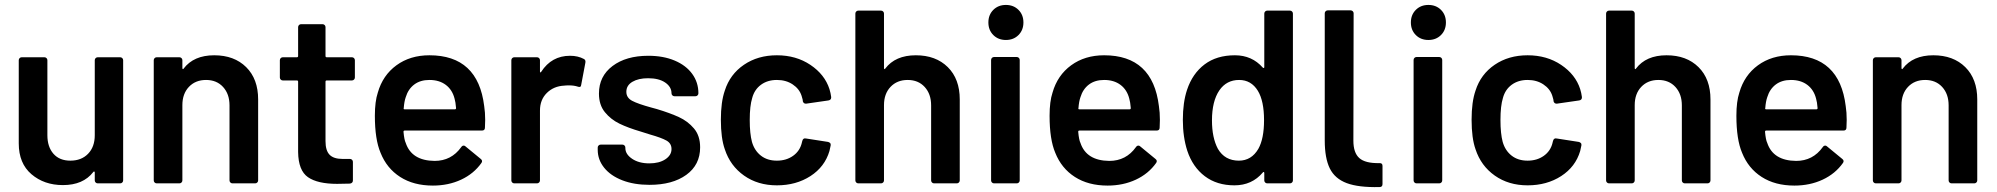

<svg xmlns="http://www.w3.org/2000/svg" viewBox="-20 -743 8091 778"><path d="M376 -511H467Q472 -511 475.5 -507.5Q479 -504 479 -499V-12Q479 -7 475.5 -3.5Q472 0 467 0H376Q371 0 367.5 -3.5Q364 -7 364 -12V-44Q364 -47 362 -48Q360 -49 358 -46Q317 7 235 7Q159 7 107.5 -37Q56 -81 56 -162V-499Q56 -504 59.5 -507.5Q63 -511 68 -511H160Q165 -511 168.5 -507.5Q172 -504 172 -499V-195Q172 -148 196.5 -120Q221 -92 265 -92Q310 -92 337 -120Q364 -148 364 -195V-499Q364 -504 367.5 -507.5Q371 -511 376 -511Z M1026 -340V-12Q1026 -7 1022.5 -3.5Q1019 0 1014 0H922Q917 0 913.5 -3.5Q910 -7 910 -12V-316Q910 -362 884 -390.5Q858 -419 815 -419Q772 -419 745.5 -391Q719 -363 719 -317V-12Q719 -7 715.5 -3.5Q712 0 707 0H615Q610 0 606.5 -3.5Q603 -7 603 -12V-499Q603 -504 606.5 -507.5Q610 -511 615 -511H707Q712 -511 715.5 -507.5Q719 -504 719 -499V-467Q719 -464 721 -463Q723 -462 724 -465Q765 -519 848 -519Q929 -519 977.5 -471Q1026 -423 1026 -340Z M1406 -417H1304Q1299 -417 1299 -412V-171Q1299 -133 1315.5 -116Q1332 -99 1368 -99H1398Q1403 -99 1406.5 -95.5Q1410 -92 1410 -87V-12Q1410 -1 1398 1L1346 2Q1267 2 1228 -25Q1189 -52 1188 -127V-412Q1188 -417 1183 -417H1126Q1121 -417 1117.5 -420.5Q1114 -424 1114 -429V-499Q1114 -504 1117.5 -507.5Q1121 -511 1126 -511H1183Q1188 -511 1188 -516V-633Q1188 -638 1191.5 -641.5Q1195 -645 1200 -645H1287Q1292 -645 1295.5 -641.5Q1299 -638 1299 -633V-516Q1299 -511 1304 -511H1406Q1411 -511 1414.5 -507.5Q1418 -504 1418 -499V-429Q1418 -424 1414.5 -420.5Q1411 -417 1406 -417Z M1946 -257 1945 -226Q1945 -214 1933 -214H1620Q1615 -214 1615 -209Q1618 -176 1624 -164Q1648 -92 1741 -91Q1809 -91 1849 -147Q1853 -153 1859 -153Q1863 -153 1866 -150L1928 -99Q1937 -92 1931 -83Q1900 -39 1848.5 -15Q1797 9 1734 9Q1656 9 1601.5 -26Q1547 -61 1522 -124Q1499 -178 1499 -274Q1499 -332 1511 -368Q1531 -438 1586.5 -478.5Q1642 -519 1720 -519Q1917 -519 1942 -313Q1946 -288 1946 -257ZM1624 -349Q1618 -332 1616 -305Q1614 -300 1620 -300H1823Q1828 -300 1828 -305Q1826 -330 1822 -343Q1813 -379 1786.5 -399Q1760 -419 1720 -419Q1683 -419 1658.5 -400.5Q1634 -382 1624 -349Z M2346 -504Q2354 -500 2352 -489L2335 -399Q2334 -387 2321 -392Q2306 -397 2286 -397Q2273 -397 2266 -396Q2224 -394 2196 -366.5Q2168 -339 2168 -295V-12Q2168 -7 2164.5 -3.5Q2161 0 2156 0H2064Q2059 0 2055.5 -3.5Q2052 -7 2052 -12V-499Q2052 -504 2055.5 -507.5Q2059 -511 2064 -511H2156Q2161 -511 2164.5 -507.5Q2168 -504 2168 -499V-454Q2168 -450 2169.5 -449.5Q2171 -449 2173 -452Q2215 -517 2290 -517Q2322 -517 2346 -504Z M2402 -136V-145Q2402 -150 2405.5 -153.5Q2409 -157 2414 -157H2502Q2507 -157 2510.5 -153.5Q2514 -150 2514 -145V-143Q2514 -118 2541.5 -99.5Q2569 -81 2611 -81Q2651 -81 2676 -97.5Q2701 -114 2701 -139Q2701 -162 2680.5 -173.5Q2660 -185 2614 -198L2576 -210Q2525 -225 2490 -242Q2455 -259 2431 -288.5Q2407 -318 2407 -364Q2407 -434 2462 -475.5Q2517 -517 2607 -517Q2668 -517 2714 -497.5Q2760 -478 2785 -443.5Q2810 -409 2810 -365Q2810 -360 2806.5 -356.5Q2803 -353 2798 -353H2713Q2708 -353 2704.5 -356.5Q2701 -360 2701 -365Q2701 -391 2675.5 -408.5Q2650 -426 2606 -426Q2567 -426 2542.5 -411.5Q2518 -397 2518 -371Q2518 -347 2541.5 -334.5Q2565 -322 2620 -307L2642 -301Q2695 -285 2731 -268.5Q2767 -252 2792 -222.5Q2817 -193 2817 -146Q2817 -75 2761 -34.5Q2705 6 2612 6Q2549 6 2501.5 -12.5Q2454 -31 2428 -63.5Q2402 -96 2402 -136Z M2917 -138Q2901 -183 2901 -258Q2901 -330 2917 -376Q2938 -442 2994.5 -480.5Q3051 -519 3128 -519Q3206 -519 3264 -480Q3322 -441 3341 -382Q3346 -366 3348 -350V-348Q3348 -338 3337 -336L3247 -323H3245Q3236 -323 3233 -333Q3233 -338 3232 -341Q3230 -349 3228 -355Q3219 -383 3192 -401Q3165 -419 3128 -419Q3090 -419 3063.5 -399.5Q3037 -380 3028 -346Q3018 -314 3018 -257Q3018 -202 3027 -168Q3037 -133 3063 -112.5Q3089 -92 3128 -92Q3166 -92 3193.5 -111.5Q3221 -131 3229 -164Q3230 -166 3230 -169Q3231 -170 3231 -172Q3234 -184 3245 -182L3335 -168Q3340 -167 3343.5 -163.5Q3347 -160 3346 -154Q3343 -138 3341 -131Q3322 -67 3264 -29.5Q3206 8 3128 8Q3051 8 2995 -31.5Q2939 -71 2917 -138Z M3869 -340V-12Q3869 -7 3865.5 -3.5Q3862 0 3857 0H3765Q3760 0 3756.5 -3.5Q3753 -7 3753 -12V-316Q3753 -362 3727 -390.5Q3701 -419 3658 -419Q3615 -419 3588.5 -391Q3562 -363 3562 -317V-12Q3562 -7 3558.5 -3.5Q3555 0 3550 0H3458Q3453 0 3449.5 -3.5Q3446 -7 3446 -12V-688Q3446 -693 3449.5 -696.5Q3453 -700 3458 -700H3550Q3555 -700 3558.5 -696.5Q3562 -693 3562 -688V-467Q3562 -464 3564 -463Q3566 -462 3567 -465Q3608 -519 3691 -519Q3772 -519 3820.5 -471Q3869 -423 3869 -340Z M3985 -652Q3985 -683 4005 -703Q4025 -723 4056 -723Q4087 -723 4107 -703Q4127 -683 4127 -652Q4127 -621 4107 -601Q4087 -581 4056 -581Q4025 -581 4005 -601Q3985 -621 3985 -652ZM3996 -12V-500Q3996 -505 3999.5 -508.5Q4003 -512 4008 -512H4100Q4105 -512 4108.5 -508.5Q4112 -505 4112 -500V-12Q4112 -7 4108.5 -3.5Q4105 0 4100 0H4008Q4003 0 3999.5 -3.5Q3996 -7 3996 -12Z M4680 -257 4679 -226Q4679 -214 4667 -214H4354Q4349 -214 4349 -209Q4352 -176 4358 -164Q4382 -92 4475 -91Q4543 -91 4583 -147Q4587 -153 4593 -153Q4597 -153 4600 -150L4662 -99Q4671 -92 4665 -83Q4634 -39 4582.5 -15Q4531 9 4468 9Q4390 9 4335.5 -26Q4281 -61 4256 -124Q4233 -178 4233 -274Q4233 -332 4245 -368Q4265 -438 4320.5 -478.5Q4376 -519 4454 -519Q4651 -519 4676 -313Q4680 -288 4680 -257ZM4358 -349Q4352 -332 4350 -305Q4348 -300 4354 -300H4557Q4562 -300 4562 -305Q4560 -330 4556 -343Q4547 -379 4520.5 -399Q4494 -419 4454 -419Q4417 -419 4392.5 -400.5Q4368 -382 4358 -349Z M5115 -700H5207Q5212 -700 5215.5 -696.5Q5219 -693 5219 -688V-12Q5219 -7 5215.5 -3.5Q5212 0 5207 0H5115Q5110 0 5106.5 -3.5Q5103 -7 5103 -12V-42Q5103 -45 5101 -46Q5099 -47 5097 -44Q5053 8 4982 8Q4911 8 4862 -29Q4813 -66 4791 -132Q4773 -188 4773 -257Q4773 -328 4790 -379Q4812 -445 4861 -482Q4910 -519 4984 -519Q5053 -519 5097 -469Q5099 -467 5101 -467.5Q5103 -468 5103 -471V-688Q5103 -693 5106.5 -696.5Q5110 -700 5115 -700ZM5102 -256Q5102 -334 5077 -375Q5050 -419 5001 -419Q4950 -419 4921 -377Q4891 -333 4891 -255Q4891 -185 4915 -140Q4943 -92 5000 -92Q5051 -92 5079 -140Q5102 -181 5102 -256Z M5570 15Q5485 17 5437 -1Q5389 -19 5368.5 -60.5Q5348 -102 5348 -174V-689Q5348 -694 5351.5 -697.5Q5355 -701 5360 -701H5453Q5458 -701 5461.5 -697.5Q5465 -694 5465 -689L5464 -173Q5464 -124 5488 -102.5Q5512 -81 5569 -82Q5582 -83 5582 -71V3Q5582 15 5570 15Z M5697 -652Q5697 -683 5717 -703Q5737 -723 5768 -723Q5799 -723 5819 -703Q5839 -683 5839 -652Q5839 -621 5819 -601Q5799 -581 5768 -581Q5737 -581 5717 -601Q5697 -621 5697 -652ZM5708 -12V-500Q5708 -505 5711.5 -508.5Q5715 -512 5720 -512H5812Q5817 -512 5820.5 -508.5Q5824 -505 5824 -500V-12Q5824 -7 5820.5 -3.5Q5817 0 5812 0H5720Q5715 0 5711.5 -3.5Q5708 -7 5708 -12Z M5959 -138Q5943 -183 5943 -258Q5943 -330 5959 -376Q5980 -442 6036.5 -480.5Q6093 -519 6170 -519Q6248 -519 6306 -480Q6364 -441 6383 -382Q6388 -366 6390 -350V-348Q6390 -338 6379 -336L6289 -323H6287Q6278 -323 6275 -333Q6275 -338 6274 -341Q6272 -349 6270 -355Q6261 -383 6234 -401Q6207 -419 6170 -419Q6132 -419 6105.5 -399.5Q6079 -380 6070 -346Q6060 -314 6060 -257Q6060 -202 6069 -168Q6079 -133 6105 -112.5Q6131 -92 6170 -92Q6208 -92 6235.5 -111.5Q6263 -131 6271 -164Q6272 -166 6272 -169Q6273 -170 6273 -172Q6276 -184 6287 -182L6377 -168Q6382 -167 6385.5 -163.5Q6389 -160 6388 -154Q6385 -138 6383 -131Q6364 -67 6306 -29.5Q6248 8 6170 8Q6093 8 6037 -31.5Q5981 -71 5959 -138Z M6911 -340V-12Q6911 -7 6907.5 -3.5Q6904 0 6899 0H6807Q6802 0 6798.5 -3.5Q6795 -7 6795 -12V-316Q6795 -362 6769 -390.5Q6743 -419 6700 -419Q6657 -419 6630.5 -391Q6604 -363 6604 -317V-12Q6604 -7 6600.5 -3.5Q6597 0 6592 0H6500Q6495 0 6491.5 -3.5Q6488 -7 6488 -12V-688Q6488 -693 6491.5 -696.5Q6495 -700 6500 -700H6592Q6597 -700 6600.5 -696.5Q6604 -693 6604 -688V-467Q6604 -464 6606 -463Q6608 -462 6609 -465Q6650 -519 6733 -519Q6814 -519 6862.5 -471Q6911 -423 6911 -340Z M7463 -257 7462 -226Q7462 -214 7450 -214H7137Q7132 -214 7132 -209Q7135 -176 7141 -164Q7165 -92 7258 -91Q7326 -91 7366 -147Q7370 -153 7376 -153Q7380 -153 7383 -150L7445 -99Q7454 -92 7448 -83Q7417 -39 7365.5 -15Q7314 9 7251 9Q7173 9 7118.5 -26Q7064 -61 7039 -124Q7016 -178 7016 -274Q7016 -332 7028 -368Q7048 -438 7103.5 -478.5Q7159 -519 7237 -519Q7434 -519 7459 -313Q7463 -288 7463 -257ZM7141 -349Q7135 -332 7133 -305Q7131 -300 7137 -300H7340Q7345 -300 7345 -305Q7343 -330 7339 -343Q7330 -379 7303.5 -399Q7277 -419 7237 -419Q7200 -419 7175.5 -400.5Q7151 -382 7141 -349Z M7992 -340V-12Q7992 -7 7988.5 -3.5Q7985 0 7980 0H7888Q7883 0 7879.5 -3.5Q7876 -7 7876 -12V-316Q7876 -362 7850 -390.5Q7824 -419 7781 -419Q7738 -419 7711.5 -391Q7685 -363 7685 -317V-12Q7685 -7 7681.5 -3.5Q7678 0 7673 0H7581Q7576 0 7572.5 -3.5Q7569 -7 7569 -12V-499Q7569 -504 7572.5 -507.5Q7576 -511 7581 -511H7673Q7678 -511 7681.5 -507.5Q7685 -504 7685 -499V-467Q7685 -464 7687 -463Q7689 -462 7690 -465Q7731 -519 7814 -519Q7895 -519 7943.5 -471Q7992 -423 7992 -340Z"/></svg>

Font: Amber EN SemiBold
Style: Regular
Weight: 600
Designer: Jeremy Tribby
Foundry: Tribby Type
Version: Version 1.408 November 24, 2021